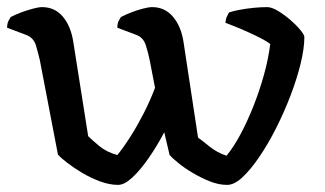

<svg xmlns="http://www.w3.org/2000/svg" viewBox="-27 -520 915 540"><path d="M305 0Q281 0 254 -10Q227 -20 203 -34.5Q179 -49 161 -63Q143 -77 136 -85L85 -351Q81 -368 74.5 -391Q68 -414 46 -422L-7 -442Q-7 -454 -3 -461.5Q1 -469 3 -472Q14 -478 31 -484.5Q48 -491 65 -495.5Q82 -500 91 -500Q127 -500 149.5 -473.5Q172 -447 179 -403L221 -137Q231 -127 252 -109.5Q273 -92 303 -84Q321 -106 340 -136Q359 -166 377 -201Q395 -236 409 -273L394 -351Q390 -371 383 -393Q376 -415 356 -422L303 -442Q303 -454 307 -461.5Q311 -469 313 -472Q324 -478 340.5 -484.5Q357 -491 374 -495.5Q391 -500 401 -500Q436 -500 459 -473.5Q482 -447 489 -403L530 -133Q540 -126 561.5 -108.5Q583 -91 610 -82Q630 -106 649.5 -142.5Q669 -179 686 -222Q703 -265 715.5 -310Q728 -355 733 -396Q725 -403 707.5 -412Q690 -421 670 -430Q650 -439 632.5 -446Q615 -453 607 -456Q608 -467 611.5 -474Q615 -481 617 -485Q629 -489 647.5 -492.5Q666 -496 686.5 -498Q707 -500 724 -500Q737 -500 754.5 -489.5Q772 -479 789 -464.5Q806 -450 817.5 -436Q829 -422 829 -416Q829 -384 818.5 -341Q808 -298 790 -251Q772 -204 749.5 -159.5Q727 -115 702.5 -79Q678 -43 655 -21.5Q632 0 612 0Q588 0 563 -10Q538 -20 514.5 -34Q491 -48 474 -62Q457 -76 450 -84L435 -148Q415 -110 391.5 -76Q368 -42 345.5 -21Q323 0 305 0Z"/></svg>

Font: Texturina Medium 12pt Medium
Style: Regular
Weight: 500
Version: Version 1.002